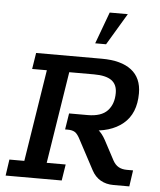

<svg xmlns="http://www.w3.org/2000/svg" viewBox="-55 -849 746 897"><g transform="rotate(5 317.5 -400.5)"><path d="M5 0 16 -76H86L154 -507H85L97 -583H405Q496 -583 544 -546Q592 -509 592 -437Q592 -342 533.5 -293.5Q475 -245 373 -245H321L363 -265Q397 -265 416 -251Q435 -237 452 -206L501 -114Q512 -94 528 -85Q544 -76 567 -76H596L585 0H510Q476 0 450 -15Q424 -30 408 -60L335 -197Q322 -223 309.5 -231Q297 -239 276 -239H263L275 -315H362Q426 -315 455 -346Q484 -377 484 -429Q484 -469 457.5 -488Q431 -507 375 -507H259L191 -76H280L268 0ZM368 -652 423 -801H508L419 -652Z"/></g></svg>

Font: Rokkitt Medium
Style: Italic
Weight: 500
Italic angle: -9°
Designer: Vernon Adams
Foundry: Vernon Adams
Version: Version 3.103